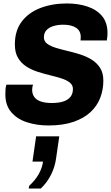

<svg xmlns="http://www.w3.org/2000/svg" viewBox="-20 -716 642 1111"><path d="M260 10Q193 10 136 -8.5Q79 -27 45 -67Q11 -107 11 -170Q11 -185 12 -199.5Q13 -214 17 -226H171Q169 -221 167.5 -212.5Q166 -204 166 -196Q166 -173 178 -155.5Q190 -138 215.5 -129Q241 -120 280 -120Q320 -120 347 -129Q374 -138 388 -156Q402 -174 402 -201Q402 -224 383.5 -238.5Q365 -253 335 -262.5Q305 -272 269.5 -280.5Q234 -289 198 -300.5Q162 -312 132 -331.5Q102 -351 84 -381.5Q66 -412 66 -459Q66 -539 106 -591.5Q146 -644 214.5 -670Q283 -696 367 -696Q433 -696 486.5 -678Q540 -660 571 -622.5Q602 -585 602 -525Q602 -518 601.5 -508Q601 -498 598 -482H446Q447 -492 447 -496V-504Q447 -537 420.5 -555Q394 -573 346 -573Q314 -573 288.5 -565Q263 -557 248.5 -541Q234 -525 234 -500Q234 -477 253 -463Q272 -449 302.5 -439.5Q333 -430 369.5 -421.5Q406 -413 442.5 -401.5Q479 -390 509.5 -371.5Q540 -353 559 -323.5Q578 -294 578 -249Q578 -197 560 -150Q542 -103 504 -67.5Q466 -32 405.5 -11Q345 10 260 10ZM146 375 149 359Q184 327 204 291.5Q224 256 229 219H168L189 73H323L305 197Q299 247 276 293.5Q253 340 216 375Z"/></svg>

Font: Chivo Mono Medium
Style: Bold Italic
Weight: 700
Italic angle: -8.05°
Monospace: yes
Version: Version 1.008